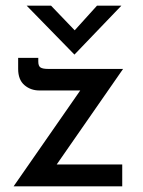

<svg xmlns="http://www.w3.org/2000/svg" viewBox="-20 -657 503 677"><path d="M119 -338Q88 -338 66 -357Q44 -376 44 -414V-453H115V-440Q115 -424 123 -419Q131 -414 149 -414H414L166 -57L148 -77H411V0H28L281 -364L297 -338ZM160 -637 255 -538 227 -532 322 -637H408L243 -465H242L74 -637Z"/></svg>

Font: Josefin Sans Thin
Style: Regular
Weight: 400
Version: Version 2.000